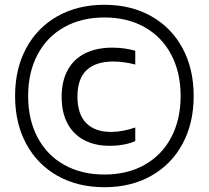

<svg xmlns="http://www.w3.org/2000/svg" viewBox="-20 -771 872 802"><path d="M43 -370Q43 -483.5 89.5 -569.8Q136 -656 220.5 -703.5Q305 -751 416 -751Q527 -751 611.5 -703.5Q696 -656 742.5 -569.8Q789 -483.5 789 -370Q789 -256.5 742.5 -170.2Q696 -84 611.5 -36.5Q527 11 416 11Q305 11 220.5 -36.5Q136 -84 89.5 -170.2Q43 -256.5 43 -370ZM734.5 -370Q734.5 -468.5 695.2 -542.8Q656 -617 584 -657.5Q512 -698 416 -698Q320 -698 248 -657.5Q176 -617 136.8 -542.8Q97.5 -468.5 97.5 -370Q97.5 -271.5 136.8 -197.2Q176 -123 248 -82.5Q320 -42 416 -42Q512 -42 584 -82.5Q656 -123 695.2 -197.2Q734.5 -271.5 734.5 -370ZM237.5 -366.5Q237.5 -431.5 262.5 -477.8Q287.5 -524 335 -548Q382.5 -572 449 -572Q500 -572 545 -559V-501.5Q496.5 -514 453.5 -514Q379.5 -514 341.5 -477.8Q303.5 -441.5 303.5 -368Q303.5 -294 340 -257Q376.5 -220 443.5 -220Q491.5 -220 545 -238.5V-181.5Q499.5 -162 437.5 -162Q377 -162 332 -185.5Q287 -209 262.2 -254.8Q237.5 -300.5 237.5 -366.5Z"/></svg>

Font: Encode Sans Condensed
Style: Regular
Weight: 400
Width: 3
Designer: Multiple Designers
Foundry: Impallari Type
Version: Version 2.000